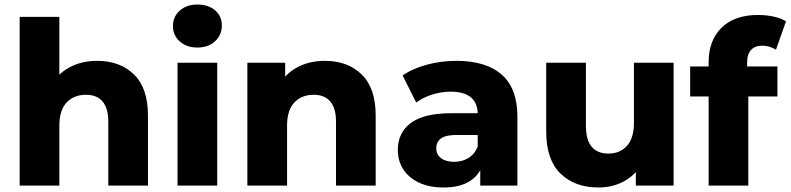

<svg xmlns="http://www.w3.org/2000/svg" viewBox="-20 -816 3475 844"><path d="M66.4 -742H240.9V-388.3L200.7 -433.4Q229.9 -489.6 283.9 -519.1Q338 -548.6 406.9 -548.6Q507.9 -548.6 569.2 -488.4Q630.4 -428.3 630.4 -308.9V0H456V-281.4Q456 -341.1 430.5 -370.3Q405 -399.4 358.3 -399.4Q304.8 -399.4 272.8 -365.4Q240.9 -331.3 240.9 -263.7V0H66.4Z M760.4 -540.3H934.9V0H760.4ZM740.1 -701.6Q740.1 -742.2 770.1 -769.2Q800 -796.1 847.7 -796.1Q895.9 -796.1 925.6 -770.4Q955.2 -744.8 955.2 -704.7Q955.2 -662.4 925.6 -634.7Q895.9 -607 847.7 -607Q800 -607 770.1 -633.9Q740.1 -660.9 740.1 -701.6Z M1067.4 -540.3H1233.6V-388.3L1201.7 -433.4Q1230.9 -489.6 1284.9 -519.1Q1339 -548.6 1407.9 -548.6Q1508.9 -548.6 1570.2 -488.4Q1631.4 -428.3 1631.4 -308.9V0H1457V-281.4Q1457 -341.1 1431.5 -370.3Q1406 -399.4 1359.3 -399.4Q1305.8 -399.4 1273.8 -365.4Q1241.9 -331.3 1241.9 -263.7V0H1067.4Z M2091.1 -102.8 2080 -127V-313.7Q2080 -362.2 2050.6 -387.6Q2021.1 -413 1960.9 -413Q1919.9 -413 1879.2 -400.2Q1838.6 -387.3 1809.8 -365.1L1749.8 -484.3Q1794.1 -515.1 1857.1 -531.8Q1920 -548.6 1985.6 -548.6Q2116.2 -548.6 2185.3 -488.1Q2254.4 -427.6 2254.4 -303.8V0H2091.1ZM1728.7 -156.4Q1728.7 -233 1786.2 -275.7Q1843.8 -318.3 1964.4 -318.3H2099.3V-222.7H1986.7Q1939.2 -222.7 1918.4 -207.4Q1897.7 -192.1 1897.7 -163.8Q1897.7 -137.2 1918.6 -120.9Q1939.6 -104.7 1976.1 -104.7Q2012.1 -104.7 2039.8 -121.9Q2067.4 -139.1 2080 -172.2L2105 -101.2Q2089.3 -47.3 2045.1 -19.6Q2000.9 8.2 1929.9 8.2Q1867.1 8.2 1821.8 -13.2Q1776.6 -34.6 1752.6 -71.9Q1728.7 -109.3 1728.7 -156.4Z M2381.1 -237V-540.3H2555.6V-264.4Q2555.6 -200.9 2580.9 -170.9Q2606.2 -140.9 2654.6 -140.9Q2704.9 -140.9 2735.8 -174.7Q2766.7 -208.6 2766.7 -276.7V-540.3H2941.1V0H2775V-150.9L2806.9 -107.4Q2779.3 -51.2 2727.5 -21.5Q2675.7 8.2 2611.6 8.2Q2506.2 8.2 2443.7 -53.1Q2381.1 -114.3 2381.1 -237Z M3312.3 -750.2Q3348.1 -750.2 3380.6 -743.2Q3413 -736.2 3435.2 -722.3L3391 -597.8Q3361.7 -615.2 3331.1 -615.2Q3299 -615.2 3281.6 -596.6Q3264.2 -578 3264.2 -540.7V-496.9L3269.4 -423V0H3095V-542.2Q3095 -638.1 3151.9 -694.2Q3208.8 -750.2 3312.3 -750.2ZM3013.8 -523.7H3397.4V-392H3013.8Z"/></svg>

Font: iiserrat Thin
Style: Regular
Weight: 100
Designer: Akira Ohta
Foundry: Akira Ohta
Version: Version 1.200;Glyphs 3.3.1 (3343)